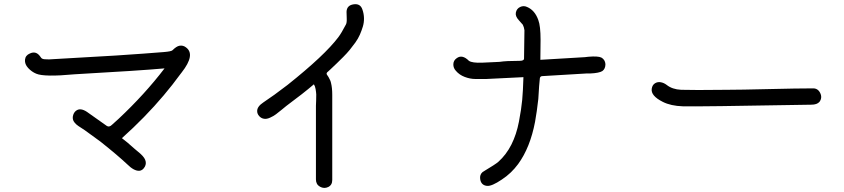

<svg xmlns="http://www.w3.org/2000/svg" viewBox="-20 -840 4040 919"><path d="M849.6 -493.2Q843.8 -486.3 842.8 -484.4Q806.6 -434.6 763.7 -383.8Q674.8 -278.3 563.5 -178.7Q585 -163.1 624 -127.9Q627 -125 636.7 -117.2Q668.9 -91.8 674.8 -75.2Q681.6 -58.6 673.8 -43Q663.1 -23.4 646.5 -22.5Q621.1 -21.5 588.9 -53.7Q542 -97.7 460.9 -162.1Q392.6 -211.9 385.7 -216.8Q383.8 -218.8 368.7 -228Q353.5 -237.3 345.2 -244.6Q336.9 -252 332 -260.7Q325.2 -274.4 330.6 -290.5Q335.9 -306.6 349.6 -313.5Q371.1 -324.2 404.3 -298.8Q404.3 -298.8 491.2 -237.3Q502.9 -229.5 516.6 -243.2Q545.9 -269.5 547.9 -271.5Q672.9 -388.7 767.6 -512.7Q650.4 -502 336.9 -484.4Q191.4 -470.7 153.3 -487.3Q131.8 -496.1 114.7 -514.6Q97.7 -533.2 99.6 -553.7Q101.6 -575.2 123 -584Q152.3 -597.7 171.9 -570.3Q177.7 -560.5 183.6 -558.6Q188.5 -555.7 214.8 -555.7Q222.7 -555.7 534.2 -574.2Q681.6 -584 763.7 -590.8Q800.8 -593.8 805.7 -599.6Q824.2 -618.2 838.9 -621.1Q856.4 -624 870.1 -613.3Q917 -579.1 849.6 -493.2Z M1714.8 -793.9Q1721.7 -774.4 1722.2 -753.4Q1722.7 -732.4 1716.8 -712.9Q1710.9 -693.4 1702.6 -674.3Q1694.3 -655.3 1680.7 -636.2Q1667 -617.2 1653.8 -601.1Q1640.6 -585 1623 -567.4Q1605.5 -549.8 1592.3 -537.1Q1579.1 -524.4 1562.5 -508.8Q1553.7 -501 1549.8 -497.1Q1540 -490.2 1544.9 -482.4Q1545.9 -481.4 1548.3 -477.5Q1550.8 -473.6 1552.7 -470.7Q1562.5 -454.1 1564.5 -442.4Q1570.3 -419.9 1570.3 -385.7V21.5Q1570.3 45.9 1550.8 55.2Q1531.2 64.5 1511.7 53.7Q1492.2 43 1492.2 18.6V-334Q1492.2 -339.8 1493.2 -358.4Q1494.1 -377 1493.7 -387.7Q1493.2 -398.4 1490.7 -413.1Q1488.3 -427.7 1482.4 -436.5Q1432.6 -393.6 1350.6 -333Q1345.7 -329.1 1329.1 -315.4Q1312.5 -301.8 1300.8 -293Q1289.1 -284.2 1272.9 -276.9Q1256.8 -269.5 1244.1 -271.5Q1230.5 -273.4 1220.7 -284.2Q1210.9 -294.9 1210.9 -308.6Q1210.9 -330.1 1240.2 -349.6Q1289.1 -381.8 1356.4 -433.6Q1534.2 -575.2 1599.6 -662.1Q1614.3 -681.6 1635.7 -722.7Q1640.6 -731.4 1639.6 -752.9Q1638.7 -782.2 1638.7 -783.2Q1639.6 -814.5 1672.4 -819.3Q1705.1 -824.2 1714.8 -793.9Z M2877.9 -533.2Q2877.9 -510.7 2863.3 -500Q2847.7 -490.2 2804.7 -488.3Q2791 -488.3 2787.1 -488.3L2574.2 -475.6Q2563.5 -474.6 2563.5 -460L2560.5 -427.7Q2558.6 -386.7 2556.6 -366.2Q2549.8 -305.7 2541 -256.8Q2517.6 -133.8 2460 -54.7Q2426.8 -9.8 2381.8 19.5Q2334 51.8 2311.5 49.8Q2282.2 46.9 2278.3 16.6Q2275.4 -3.9 2290 -16.6Q2353.5 -54.7 2365.2 -65.4Q2403.3 -99.6 2427.7 -147.9Q2452.1 -196.3 2463.9 -257.8Q2475.6 -319.3 2479.5 -361.8Q2483.4 -404.3 2485.4 -470.7L2307.6 -461.9Q2280.3 -461.9 2255.4 -461.9Q2230.5 -461.9 2204.6 -471.7Q2178.7 -481.4 2162.1 -501Q2149.4 -514.6 2149.9 -532.7Q2150.4 -550.8 2166 -561.5Q2192.4 -581.1 2224.6 -548.8Q2240.2 -538.1 2288.1 -540Q2342.8 -542 2371.1 -543.9Q2401.4 -548.8 2466.8 -548.8Q2488.3 -548.8 2488.3 -559.6L2490.2 -695.3Q2488.3 -710 2482.4 -721.7Q2481.4 -723.6 2463.4 -743.2Q2445.3 -762.7 2449.2 -780.3Q2453.1 -798.8 2469.7 -806.6Q2486.3 -814.5 2502.9 -806.6Q2540 -791 2556.6 -744.1Q2567.4 -715.8 2567.4 -649.4Q2566.4 -617.2 2566.4 -553.7L2779.3 -566.4Q2783.2 -566.4 2796.9 -568.4Q2841.8 -572.3 2858.4 -564.5Q2876 -554.7 2877.9 -533.2Z M3870.1 -417Q3894.5 -418 3905.8 -395Q3917 -372.1 3902.3 -352.5Q3890.6 -338.9 3863.3 -338.9Q3312.5 -329.1 3249 -331.1Q3190.4 -333 3152.3 -352.5Q3093.8 -381.8 3099.6 -416Q3102.5 -433.6 3115.2 -441.4Q3127.9 -449.2 3143.1 -446.3Q3158.2 -443.4 3170.9 -433.6Q3198.2 -412.1 3240.2 -410.2Q3294.9 -408.2 3460.9 -410.2Q3521.5 -410.2 3659.2 -413.6Q3796.9 -417 3870.1 -417Z"/></svg>

Font: irohamaru Regular
Style: Regular
Weight: 400
Designer: [Source Han Sans]
Ryoko NISHIZUKA  (kana & ideographs); Paul D. Hunt (Latin, Greek & Cyrillic); Wenlong ZHANG  (bopomofo
Version: Version 1.00